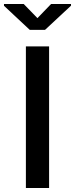

<svg xmlns="http://www.w3.org/2000/svg" viewBox="-45 -944 376 964"><path d="M201.5 0H85V-711H201.5ZM181 -794H104.5L-25 -915V-924H74L143 -853L211.5 -924H311.5V-915.5Z"/></svg>

Font: Roberto Sans Medium
Style: Regular
Weight: 500
Designer: Google (font) & Cristiano Sobral (main changes)
Version: Version 1.000;October 12, 2021;FontCreator 14.0.0.2814 64-bi